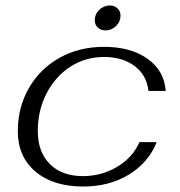

<svg xmlns="http://www.w3.org/2000/svg" viewBox="-20 -671 659 701"><path d="M45 -192Q45 -279 85.5 -349.5Q126 -420 197.5 -460Q269 -500 360 -500Q457 -500 518.5 -456.5Q580 -413 585 -339H522Q516 -396 472 -429.5Q428 -463 360 -463Q292 -463 237 -427.5Q182 -392 150 -330Q118 -268 118 -193Q118 -116 162 -72Q206 -28 283 -28Q350 -28 407 -61.5Q464 -95 489 -152H552Q522 -77 450.5 -33.5Q379 10 284 10Q174 10 109.5 -44.5Q45 -99 45 -192ZM326 -597Q326 -619 342.5 -635Q359 -651 381 -651Q398 -651 409 -640.5Q420 -630 420 -614Q420 -592 403.5 -576Q387 -560 365 -560Q348 -560 337 -570.5Q326 -581 326 -597Z"/></svg>

Font: Fahkwang Light
Style: Italic
Weight: 300
Italic angle: -10°
Version: Version 1.000; ttfautohint (v1.6)